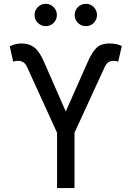

<svg xmlns="http://www.w3.org/2000/svg" viewBox="-20 -959 671 979"><path d="M271 0V-282.2L118.7 -615.7Q110.4 -633.8 99.1 -641.4Q87.9 -648.9 71.8 -648.9Q65.4 -648.9 58.3 -647.7Q51.3 -646.5 47.4 -644L29.8 -722.7Q46.4 -731.4 60.8 -734.4Q75.2 -737.3 92.3 -737.3Q127.4 -737.3 154.1 -717.8Q180.7 -698.2 204.6 -643.1L315.4 -390.6L427.2 -643.1Q447.3 -688.5 470 -712.9Q492.7 -737.3 538.6 -737.3Q555.7 -737.3 570.1 -734.6Q584.5 -731.9 601.1 -724.6L582.5 -644Q579.6 -646.5 573 -647.7Q566.4 -648.9 559.1 -648.9Q543.9 -648.9 532.7 -641.4Q521.5 -633.8 513.2 -615.7L359.9 -282.2V0ZM418 -825.7Q394 -825.7 377.4 -842.3Q360.8 -858.9 360.8 -882.3Q360.8 -906.2 377.4 -922.9Q394 -939.5 418 -939.5Q441.4 -939.5 458 -922.9Q474.6 -906.2 474.6 -882.3Q474.6 -858.9 458 -842.3Q441.4 -825.7 418 -825.7ZM213.4 -825.7Q189.9 -825.7 173.1 -842.3Q156.2 -858.9 156.2 -882.3Q156.2 -906.2 173.1 -922.9Q189.9 -939.5 213.4 -939.5Q236.8 -939.5 253.4 -922.9Q270 -906.2 270 -882.3Q270 -858.9 253.4 -842.3Q236.8 -825.7 213.4 -825.7Z"/></svg>

Font: Inter 28pt
Style: Regular
Weight: 400
Designer: Rasmus Andersson
Foundry: rsms
Version: Version 4.001;git-66647c0bb